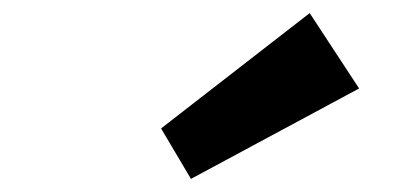

<svg xmlns="http://www.w3.org/2000/svg" viewBox="-20 -860 606 293"><path d="M225.8 -664 271.4 -587 528 -725 452.6 -840Z"/></svg>

Font: Hussar Techniczny
Style: Bold 
Weight: 700
Foundry: Cannot Into Space Fonts
Version: Version 0.77